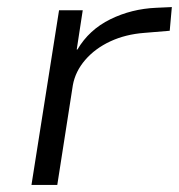

<svg xmlns="http://www.w3.org/2000/svg" viewBox="-20 -523 506 543"><path d="M69 0 147 -494H214L197 -383H199Q232 -439 292 -468.5Q352 -498 422 -501L466 -503L460 -436L388 -430Q335 -426 292 -406Q249 -386 221 -353.5Q193 -321 186 -282L142 0Z"/></svg>

Font: Nunito Sans 7pt SemiExpanded Light
Style: Italic
Weight: 300
Width: 6
Italic angle: -9°
Designer: Vernon Adams
Foundry: Vernon Adams
Version: Version 3.101;gftools[0.9.27]